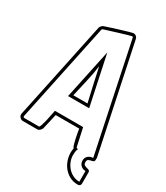

<svg xmlns="http://www.w3.org/2000/svg" viewBox="-221 -849 956 1103"><g transform="rotate(30 256.5 -298.0)"><path d="M458 24Q458 38 465 42.5Q472 47 480.5 49Q489 51 496 54Q503 57 503 69V140Q503 159 484 159Q451 159 425.5 144Q400 129 383.5 105Q367 81 360.5 51Q354 21 360 -9Q355 -14 350.5 -29.5Q346 -45 342 -63.5Q338 -82 335 -99Q332 -116 331 -124H175L152 -24Q150 -16 141.5 -8Q133 0 124 0H28Q17 0 8 -10Q-1 -20 1 -32L138 -684V-683Q139 -688 145 -694.5Q151 -701 156 -703Q164 -706 190.5 -714.5Q217 -723 246 -732Q275 -741 299.5 -748Q324 -755 329 -755Q338 -755 345.5 -749Q353 -743 355 -734L503 -30V-18Q503 -6 496 -3Q489 0 480.5 1.5Q472 3 465 7Q458 11 458 24ZM484 -18V-27H483V-28L336 -730Q334 -736 330 -736Q327 -736 303 -729Q279 -722 250 -713Q221 -704 195 -696Q169 -688 163 -686Q158 -684 157 -680L20 -28Q19 -25 22 -22Q25 -19 28 -19H124Q129 -19 134.5 -36Q140 -53 145 -74.5Q150 -96 153.5 -116Q157 -136 159 -143H346L372 -25Q373 -20 376.5 -19.5Q380 -19 384 -19Q379 -9 377.5 2.5Q376 14 376 25Q376 47 384.5 68Q393 89 407.5 105Q422 121 441.5 130.5Q461 140 484 140V69Q465 69 452 56.5Q439 44 439 24Q439 5 452.5 -6.5Q466 -18 484 -18ZM182 -254Q199 -337 217 -419Q235 -501 252 -584Q269 -501 287 -419Q305 -337 322 -254ZM300 -273Q287 -328 275 -382.5Q263 -437 251 -492Q245 -442 231 -383Q217 -324 206 -273Z"/></g></svg>

Font: RonaldsonGothicLicht
Style: Regular
Weight: 400
Designer: Mr. Robertson for MacKellar, Smiths & Jordan Co. Philadelphia
Foundry: CAT-Fonts Peter Wiegel
Version: 1.000